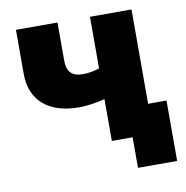

<svg xmlns="http://www.w3.org/2000/svg" viewBox="-75 -592 767 792"><g transform="rotate(-10 309.0 -196.0)"><path d="M440 128H604V-125H527V-520H353V-304C331 -296 307 -292 283 -292C236 -292 217 -316 217 -360V-520H43V-335C43 -227 114 -160 244 -160C281 -160 314 -166 353 -175V0H440Z"/></g></svg>

Font: Fixel Display ExtraBold
Style: Regular
Weight: 800
Designer: AlfaBravo + MacPaw
Foundry: Kyrylo Tkachov, Marchela Mozhyna, Serhii Makarenko, Maria Weinstein, Zakhar Kryvoshyya
Version: Version 1.211